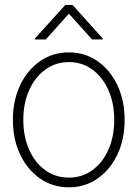

<svg xmlns="http://www.w3.org/2000/svg" viewBox="-20 -761 567 792"><path d="M264.2 11.7Q197.3 11.7 145 -24.7Q92.8 -61 63 -123.8Q33.2 -186.5 33.2 -266.6Q33.2 -346.7 63 -409.4Q92.8 -472.2 145 -508.5Q197.3 -544.9 264.2 -544.9Q330.6 -544.9 382.6 -508.5Q434.6 -472.2 464.4 -409.2Q494.1 -346.2 494.1 -266.6Q494.1 -186.5 464.4 -123.8Q434.6 -61 382.6 -24.7Q330.6 11.7 264.2 11.7ZM264.2 -28.3Q318.8 -28.3 361.1 -59.1Q403.3 -89.8 427.2 -143.8Q451.2 -197.8 451.2 -266.6Q451.2 -335.4 427.2 -389.2Q403.3 -442.9 361.1 -473.9Q318.8 -504.9 264.2 -504.9Q209.5 -504.9 167 -473.9Q124.5 -442.9 100.3 -389.2Q76.2 -335.4 76.2 -266.6Q76.2 -197.8 100.1 -143.8Q124 -89.8 166.5 -59.1Q209 -28.3 264.2 -28.3ZM359.9 -598.1 264.2 -704.6 168.9 -598.1H124V-602.1L249.5 -740.7H279.3L403.8 -602.1V-598.1Z"/></svg>

Font: Inter Display Extra Light
Style: Regular
Weight: 200
Designer: Rasmus Andersson
Foundry: rsms
Version: Version 4.000;git-4fc901f